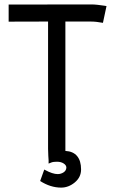

<svg xmlns="http://www.w3.org/2000/svg" viewBox="-20 -667 558 866"><path d="M196.8 4.4V-569.8Q141.1 -569.8 85.7 -569.6Q30.3 -569.3 19 -569.3V-646.5Q44.9 -646.5 193.6 -646.7Q342.3 -647 392.1 -647Q416.5 -647 460.4 -639.6L444.3 -564Q414.1 -569.8 389.6 -569.8H274.9V13.7Q310.1 15.6 327.9 37.1Q345.7 58.6 345.7 97.2Q345.7 132.3 317.4 155.8Q289.1 179.2 255.9 179.2Q207.5 179.2 161.1 149.4L179.7 97.7Q180.7 98.1 183.1 99.6Q217.3 118.2 240.2 118.2Q254.4 118.2 266.4 110.6Q278.3 103 279.3 89.8V88.9Q279.3 78.1 267.1 70.3Q254.9 62.5 237.3 62.5Q229 62.5 223.1 63.2Q217.3 64 214.8 64.7Q212.4 65.4 207.3 67.6Q202.1 69.8 199.2 70.8V55.7Q197.8 41.5 196.8 4.4Z"/></svg>

Font: FantasqueSansM Nerd Font
Style: Regular
Weight: 400
Monospace: yes
Designer: Jany Belluz
Version: Version 1.8.0 ; ttfautohint (v1.8.2);Nerd Fonts 3.4.0